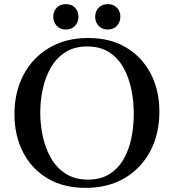

<svg xmlns="http://www.w3.org/2000/svg" viewBox="-20 -895 842 930"><path d="M752 -354Q752 -246 708 -163Q664 -80 584 -32.5Q504 15 395 15Q287 15 210 -31Q133 -77 91.5 -158Q50 -239 50 -342Q50 -449 94 -532.5Q138 -616 218.5 -663.5Q299 -711 407 -711Q514 -711 591 -665Q668 -619 710 -538.5Q752 -458 752 -354ZM628 -344Q628 -405 616 -463Q604 -521 577.5 -568Q551 -615 508 -642.5Q465 -670 403 -670Q340 -670 296.5 -642Q253 -614 226.5 -568Q200 -522 187.5 -465Q175 -408 175 -349Q175 -291 187.5 -233.5Q200 -176 227 -129Q254 -82 298.5 -53.5Q343 -25 406 -25Q468 -25 510.5 -52Q553 -79 579 -124.5Q605 -170 616.5 -227Q628 -284 628 -344ZM238 -814Q238 -840 254.5 -857.5Q271 -875 299 -875Q327 -875 343.5 -857.5Q360 -840 360 -814Q360 -788 343.5 -770Q327 -752 299 -752Q271 -752 254.5 -770Q238 -788 238 -814ZM441 -814Q441 -840 457.5 -857.5Q474 -875 502 -875Q530 -875 546.5 -857.5Q563 -840 563 -814Q563 -788 546.5 -770Q530 -752 502 -752Q474 -752 457.5 -770Q441 -788 441 -814Z"/></svg>

Font: Tiro Devanagari Hindi
Style: Regular
Weight: 400
Designer: Devanagari: John Hudson & Fiona Ross. Latin: John Hudson.
Foundry: Tiro Typeworks Ltd.
Version: Version 1.52